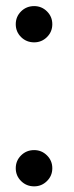

<svg xmlns="http://www.w3.org/2000/svg" viewBox="-20 -618 248 646"><path d="M95 9Q69 9 51 -8.8Q33 -26.5 33 -52Q33 -77.5 51 -95.2Q69 -113 95 -113Q120 -113 138 -95.2Q156 -77.5 156 -52Q156 -26.5 138 -8.8Q120 9 95 9ZM95 -475.5Q69 -475.5 51 -493.2Q33 -511 33 -536.5Q33 -562 51 -579.8Q69 -597.5 95 -597.5Q120 -597.5 138 -579.8Q156 -562 156 -536.5Q156 -511 138 -493.2Q120 -475.5 95 -475.5Z"/></svg>

Font: Anybody ExtraExpanded
Style: Regular
Weight: 400
Width: 8
Designer: Tyler Finck
Foundry: Etcetera Type Company
Version: Version 1.010; ttfautohint (v1.8.3) -l 8 -r 50 -G 200 -x 14 